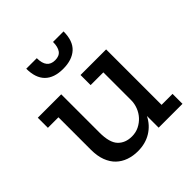

<svg xmlns="http://www.w3.org/2000/svg" viewBox="-180 -786 928 928"><g transform="rotate(-45 284.5 -322.0)"><path d="M390 0V-80Q369 -38 330 -14Q291 10 239 10Q206 10 177.5 0Q149 -10 128 -30Q107 -50 95 -81.5Q83 -113 83 -156V-378H11V-447H171V-185Q171 -117 197.5 -89Q224 -61 269 -61Q296 -61 318 -72Q340 -83 356 -100.5Q372 -118 381 -141Q390 -164 390 -188V-378H303V-447H478V-68H553V0ZM394 -654Q394 -589 360 -558Q326 -527 265 -527Q203 -527 171 -559Q139 -591 139 -654H211Q211 -584 267 -584Q296 -584 309 -602Q322 -620 322 -654Z"/></g></svg>

Font: Zilla Slab Medium
Style: Regular
Weight: 500
Designer: Typotheque.com
Foundry: Typotheque type foundry
Version: Version 1.1; 2017